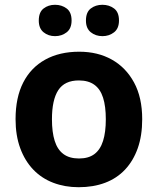

<svg xmlns="http://www.w3.org/2000/svg" viewBox="-20 -772 659 802"><path d="M574 -274Q574 -205.6 555.5 -153.1Q536.9 -100.5 502.5 -63.7Q468 -27 419 -8.5Q370 10 308.4 10Q251.2 10 202.6 -8.5Q154 -27 119 -63.5Q84 -100 64.5 -153Q45 -206 45 -274.2Q45 -364.7 77 -427.3Q109.1 -489.9 168.9 -522.9Q228.7 -556 311 -556Q388.4 -556 447.2 -523Q506 -490 540 -427.3Q574 -364.7 574 -274ZM197 -273.8Q197 -220 208.5 -183.5Q220 -147 245 -128.5Q270 -110 310 -110Q350 -110 374.5 -128.5Q399 -147 410.5 -183.5Q422 -220 422 -273.6Q422 -328 410.5 -364Q399 -400 374 -418Q349.1 -436 309.3 -436Q250 -436 223.5 -395.5Q197 -355 197 -273.8ZM142 -686Q142 -721 162 -736.5Q182 -752 209.9 -752Q237.8 -752 258.4 -736.6Q279 -721.2 279 -686.4Q279 -653 258.4 -637Q237.8 -621 209.9 -621Q182 -621 162 -637.2Q142 -653.5 142 -686ZM339 -686Q339 -721 359.1 -736.5Q379.3 -752 407.6 -752Q436 -752 456.5 -736.6Q477 -721.2 477 -686.4Q477 -653 456.4 -637Q435.9 -621 408 -621Q379.5 -621 359.3 -637.2Q339 -653.5 339 -686Z"/></svg>

Font: Noto Sans Gujarati
Style: Regular
Weight: 400
Designer: Jelle Bosma - Monotype Design Team, Universal Thirst
Foundry: Monotype Imaging Inc.
Version: Version 2.102